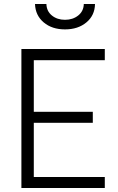

<svg xmlns="http://www.w3.org/2000/svg" viewBox="-20 -940 592 960"><path d="M87 0V-695H504V-639H149V-381H444V-326H149V-55H504V0ZM399 -920H455Q454 -863 412 -828Q370 -793 305 -793Q240 -793 198.5 -828Q157 -863 155 -920H212Q213 -884 239.5 -862.5Q266 -841 305 -841Q344 -841 371 -862.5Q398 -884 399 -920Z"/></svg>

Font: Titillium Web Light
Style: Regular
Weight: 300
Version: Version 1.002;PS 57.000;hotconv 1.0.70;makeotf.lib2.5.55311